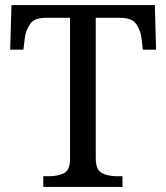

<svg xmlns="http://www.w3.org/2000/svg" viewBox="-20 -734 653 754"><path d="M150 0V-42H173Q206 -42 230.5 -53.5Q255 -65 255 -109V-664H159Q115 -664 98 -639.5Q81 -615 77 -582L72 -539H20L25 -714H588L593 -539H541L536 -582Q532 -615 515 -639.5Q498 -664 453 -664H356V-114Q356 -67 380 -54.5Q404 -42 438 -42H461V0Z"/></svg>

Font: Noto Serif Grantha
Style: Regular
Weight: 400
Designer: Monotype Design Team
Foundry: Monotype Imaging Inc.
Version: Version 2.004; ttfautohint (v1.8.4.7-5d5b)